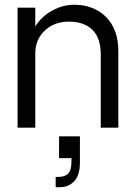

<svg xmlns="http://www.w3.org/2000/svg" viewBox="-20 -532 566 800"><path d="M399.9 -303.2Q399.9 -374 365 -408Q330.1 -441.9 266.1 -441.9Q206.1 -441.9 166.5 -404.5Q127 -367.2 127 -309.1V0H53.2V-500H127V-421.9Q153.3 -463.9 197.8 -488Q242.2 -512.2 288.1 -512.2Q371.1 -512.2 422.1 -460.9Q473.1 -409.7 473.1 -317.9V0H399.9ZM226.1 36.1H313V145Q313 198.2 289.3 223.1Q265.6 248 230 248H211.9V205.1H224.1Q250.5 205.1 264.2 190.9Q277.8 176.8 277.8 139.2V127H226.1Z"/></svg>

Font: Overused Grotesk
Style: Regular
Weight: 400
Version: Version 0.002